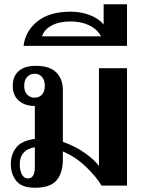

<svg xmlns="http://www.w3.org/2000/svg" viewBox="-20 -874 676 904"><path d="M578 -553V0H458Q435 -40 386 -87.5Q337 -135 276 -161V-124Q276 -60 246.5 -25Q217 10 144 10Q83 10 57 -22Q31 -54 31 -102Q31 -147 56.5 -179.5Q82 -212 144 -220V-375Q97 -375 68.5 -400Q40 -425 40 -470Q40 -515 68 -539.5Q96 -564 148 -564Q214 -564 245 -533Q276 -502 276 -449V-206Q332 -187 379 -154Q426 -121 446 -92V-553ZM191 -470Q191 -497 177.5 -512Q164 -527 143 -527Q122 -527 108 -512Q94 -497 94 -470Q94 -443 108 -428.5Q122 -414 143 -414Q164 -414 177.5 -428.5Q191 -443 191 -470ZM144 -86V-181Q73 -168 73 -101Q73 -72 83 -53Q93 -34 111 -34Q144 -34 144 -86Z M314 -819Q360 -819 401.5 -803.5Q443 -788 468 -759V-854H578V-658H91Q99 -727 155.5 -773Q212 -819 314 -819ZM456 -703Q437 -737 399.5 -755Q362 -773 312 -773Q259 -773 223.5 -754Q188 -735 178 -703Z"/></svg>

Font: Trirong SemiBold
Style: Regular
Weight: 600
Designer: Katatrad Team
Foundry: CadsonDemak
Version: Version 1.000